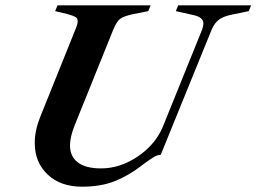

<svg xmlns="http://www.w3.org/2000/svg" viewBox="-20 -693 967 724"><path d="M111 -154Q111 -201 132 -253L264 -581Q273 -602 273 -613Q273 -624 264.5 -629Q256 -634 234 -640L188 -651L197 -673H548L539 -651L483 -640Q446 -632 433 -622Q420 -612 407 -581L261 -219Q244 -176 244 -145Q244 -103 273.5 -80.5Q303 -58 361 -58Q433 -58 499.5 -103Q566 -148 594 -215L742 -581Q747 -596 747 -604Q747 -628 710 -636L643 -651L652 -673H927L918 -651L855 -638Q824 -632 806.5 -619.5Q789 -607 778 -581L586 -109Q574 -109 562 -102Q550 -95 525 -77L509 -65Q465 -31 413 -10Q361 11 289 11Q208 11 159.5 -35Q111 -81 111 -154Z"/></svg>

Font: Ibarra Real Nova
Style: Bold Italic
Weight: 700
Italic angle: -22°
Designer: Jose Maria Ribagorda & Octavio Pardo
Foundry: Octavio Pardo
Version: Version 1.014